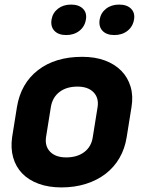

<svg xmlns="http://www.w3.org/2000/svg" viewBox="-20 -808 640 838"><path d="M181 -210Q175 -170 199 -145.5Q223 -121 269 -121Q317 -121 348 -144.5Q379 -168 385 -210L406 -341Q412 -381 388 -405.5Q364 -430 318 -430Q270 -430 239.5 -406.5Q209 -383 202 -341ZM54 -341Q71 -444 146 -502Q221 -560 339 -560Q395 -560 438 -544Q481 -528 509.5 -499Q538 -470 550 -429.5Q562 -389 554 -341L533 -210Q525 -159 501.5 -118.5Q478 -78 441 -49.5Q404 -21 355 -5.5Q306 10 248 10Q192 10 148.5 -6Q105 -22 77 -51Q49 -80 37.5 -120.5Q26 -161 33 -210ZM205 -723Q210 -752 233 -770Q256 -788 290 -788Q324 -788 342 -770Q360 -752 355 -723Q350 -692 326.5 -673.5Q303 -655 269 -655Q235 -655 217.5 -673.5Q200 -692 205 -723ZM415 -723Q420 -752 443 -770Q466 -788 500 -788Q534 -788 552 -770Q570 -752 565 -723Q560 -692 536.5 -673.5Q513 -655 479 -655Q445 -655 427.5 -673.5Q410 -692 415 -723Z"/></svg>

Font: JetBrains Mono ExtraBold
Style: Italic
Weight: 800
Designer: Philipp Nurullin, Konstantin Bulenkov
Foundry: JetBrains
Version: Version 1.000; ttfautohint (v1.8.3)